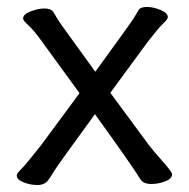

<svg xmlns="http://www.w3.org/2000/svg" viewBox="-20 -510 540 548"><path d="M86.9 18.1Q66.9 18.1 47.4 10.5Q27.8 2.9 27.8 -9.8Q27.8 -14.6 41 -27.8Q54.2 -41 96.2 -94.2L207 -244.1L102.1 -388.2Q77.1 -423.3 61.5 -437.3Q45.9 -451.2 45.9 -457Q45.9 -469.2 67.4 -477.5Q88.9 -485.8 106.9 -485.8Q126 -485.8 132.8 -475.1Q147.9 -448.2 163.1 -428.2L252 -305.2Q354 -445.3 362.1 -458.7Q370.1 -472.2 375.5 -481.2Q380.9 -490.2 399.9 -490.2Q417 -490.2 438 -481.7Q459 -473.1 459 -460.9Q459 -455.1 446 -443.1Q433.1 -431.2 402.8 -392.1L294.9 -245.1L404.8 -96.2Q417 -80.1 444.1 -49.6Q471.2 -19 471.2 -13.2Q471.2 0 451.7 7.6Q432.1 15.1 412.1 15.1Q389.2 15.1 380.9 2Q359.9 -33.2 251 -184.1Q145 -39.1 135 -22.5Q125 -5.9 119.1 2Q108.9 18.1 86.9 18.1Z"/></svg>

Font: LXGW WenKai Screen R
Style: Regular
Weight: 400
Designer: Fontworks Inc.
Version: Version 1.235;May 31, 2022